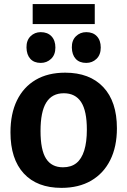

<svg xmlns="http://www.w3.org/2000/svg" viewBox="-20 -898 617 930"><path d="M295.7 -546Q414.3 -546 480.3 -476Q546.3 -406 546.3 -276.7Q546.3 -187.3 514 -122.7Q481.7 -58 421.7 -23Q361.7 12 277.7 12Q159.7 12 95.2 -57.8Q30.7 -127.7 30.7 -257Q30.7 -347.3 62.2 -411.8Q93.7 -476.3 152.8 -511.2Q212 -546 295.7 -546ZM289 -446.3Q232 -446.3 204.2 -401.5Q176.3 -356.7 176.3 -263.7Q176.3 -171.3 203.2 -129.5Q230 -87.7 285 -87.7Q324.7 -87.7 350 -108Q375.3 -128.3 388 -169.2Q400.7 -210 400.7 -270.3Q400.7 -361.3 372.8 -403.8Q345 -446.3 289 -446.3ZM397.7 -593.3Q364.7 -593.3 346.7 -613Q328.7 -632.7 328 -667.7Q327.3 -702.3 347.8 -722.3Q368.3 -742.3 397.7 -742.3Q430.7 -742.3 449.3 -722.3Q468 -702.3 468 -667.7Q468 -632.7 447.5 -613Q427 -593.3 397.7 -593.3ZM177.3 -593.3Q145 -593.3 127 -613Q109 -632.7 108.3 -667.7Q107.7 -702.3 127.8 -722.3Q148 -742.3 177.3 -742.3Q210.3 -742.3 229.3 -722.3Q248.3 -702.3 248.3 -667.7Q248.3 -632.7 227.5 -613Q206.7 -593.3 177.3 -593.3ZM439 -878.3V-781.3H138.3V-878.3Z"/></svg>

Font: Bitter Thin
Style: Regular
Weight: 100
Designer: Sol Matas, and Bitter project Authors
Foundry: Sol Matas
Version: Version 2.002